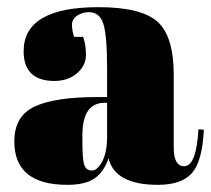

<svg xmlns="http://www.w3.org/2000/svg" viewBox="-20 -506 589 536"><path d="M250 -235H279V-312Q279 -407 268.5 -439.5Q258 -472 228 -472Q210 -472 195.5 -462.5Q181 -453 181 -436.5Q181 -420 187 -403H212Q220 -382 220 -352.5Q220 -323 195 -301.5Q170 -280 132 -280Q46 -280 46 -363Q46 -486 255 -486Q374 -486 419.5 -445.5Q465 -405 465 -297V-94Q465 -42 494 -42Q528 -42 534 -145L549 -144Q545 -56 516 -23Q487 10 421 10Q301 10 283 -64Q270 -26 244 -8Q218 10 168 10Q20 10 20 -111Q20 -182 76.5 -208.5Q133 -235 250 -235ZM279 -126V-219H272Q210 -219 210 -128V-112Q210 -60 215.5 -45Q221 -30 236.5 -30Q252 -30 265.5 -55.5Q279 -81 279 -126Z"/></svg>

Font: SVN-Abril Fatface
Style: Regular
Weight: 400
Designer: Veronika Burian, Jos? Scaglione
Foundry: TypeTogether
Version: Version 1.001